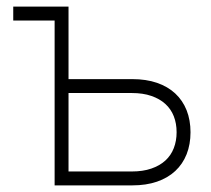

<svg xmlns="http://www.w3.org/2000/svg" viewBox="-20 -560 636 580"><path d="M145 -498H20V-540H187ZM379.5 0H145V-540H187V-321H379.5Q421.5 -321 454.2 -309.8Q487 -298.5 509.5 -277.5Q532 -256.5 543.8 -226.8Q555.5 -197 555.5 -160.5Q555.5 -124 543.8 -94.2Q532 -64.5 509.5 -43.5Q487 -22.5 454.2 -11.2Q421.5 0 379.5 0ZM378 -42Q412 -42 437.2 -50.8Q462.5 -59.5 479.5 -75Q496.5 -90.5 505 -112.5Q513.5 -134.5 513.5 -160.5Q513.5 -187 505 -208.8Q496.5 -230.5 479.5 -246Q462.5 -261.5 437.2 -270.2Q412 -279 378 -279H187V-42Z"/></svg>

Font: Vela Sans GX ExtLt
Style: Regular
Weight: 200
Designer: Principal design: Mikhail Sharanda - project Manrope.
Design modification: Ravid Balaliev
Foundry: Mikhail Sharanda
Version: Version 1.001